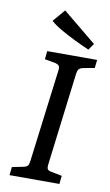

<svg xmlns="http://www.w3.org/2000/svg" viewBox="-87 -804 486 849"><g transform="rotate(10 156.0 -380.0)"><path d="M19 0 23 -37 73 -47Q87 -50 92 -56Q97 -62 99 -78L152 -497Q153 -510 148.5 -515Q144 -520 134 -523L84 -532L88 -569H312L308 -532L258 -523Q244 -520 238.5 -513.5Q233 -507 231 -492L179 -72Q178 -60 182 -54.5Q186 -49 197 -47L247 -37L243 0ZM286 -636 266 -607Q236 -620 202 -636.5Q168 -653 137.5 -670.5Q107 -688 88 -705L135 -760Z"/></g></svg>

Font: Yrsa
Style: Italic
Weight: 400
Italic angle: -7.10001°
Designer: Anna Giedrys (Yrsa+Rasa design), David Brezina (Yrsa art-direction, Rasa art-direction, design)
Foundry: Rosetta Type Foundry
Version: Version 2.004